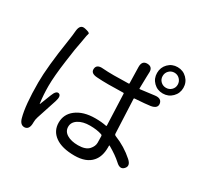

<svg xmlns="http://www.w3.org/2000/svg" viewBox="-182 -1059 1364 1323"><g transform="rotate(30 500.0 -397.5)"><path d="M164 46Q129 48 116 1Q91 -89 91 -269Q91 -393 126 -618Q130 -643 133 -668L137 -708Q143 -762 185 -752Q227 -743 223.5 -732.5Q220 -722 218 -712Q214 -686 209 -660Q197 -605 182 -491Q164 -360 164 -283Q164 -213 173 -148Q174 -143 176 -148L210 -235Q228 -283 252 -275Q275 -266 259 -217L207 -58Q200 -37 200 -15V-8Q199 43 164 46ZM558 43Q459 43 405 4.5Q351 -34 351 -100.5Q351 -167 404 -208Q461 -252 556 -252Q606 -252 644 -244Q649 -243 649 -248L639 -496Q639 -501 634 -501L569 -500Q543 -499 517 -499Q464 -499 425 -502Q372 -505 375 -542Q378 -580 430 -575Q466 -572 518 -572Q544 -572 570 -573L634 -574Q639 -574 639 -579L636 -706Q635 -759 680 -757Q724 -755 719 -704Q718 -699 718 -674L716 -583Q716 -578 721 -579L831 -593Q882 -600 889 -562Q895 -525 844 -516Q812 -511 721 -505Q716 -505 716 -500L728 -231Q728 -220 738 -216Q824 -182 891 -122Q930 -87 903 -58Q877 -29 839 -65Q801 -100 735 -138Q731 -140 731 -135V-120Q731 -49 695 -8Q651 43 558 43ZM544 -31Q604 -31 630 -60Q653 -86 653 -114Q653 -140 652 -166Q652 -174 643 -177Q605 -190 549 -190Q493 -190 457.5 -167.5Q422 -145 422 -108.5Q422 -72 455.5 -51.5Q489 -31 544 -31ZM871 -632Q827 -632 797 -662Q767 -692 767 -736Q767 -780 797 -810.5Q827 -841 871 -841Q915 -841 945.5 -810.5Q976 -780 976 -736.5Q976 -693 945.5 -662.5Q915 -632 871 -632ZM871 -677Q896 -677 913.5 -694Q931 -711 931 -736Q931 -761 913.5 -779Q896 -797 871 -797Q846 -797 828.5 -779.5Q811 -762 811 -736.5Q811 -711 828.5 -694Q846 -677 871 -677Z"/></g></svg>

Font: Resource Han Rounded HK
Style: Regular
Weight: 400
Designer: Cyano Hao (round all glyphs); Ryoko NISHIZUKA  (kana, bopomofo & ideographs); Paul D. Hunt (Latin, Greek & Cyrillic); Sa
Foundry: Cyano Hao
Version: 0.990